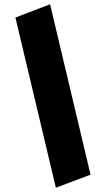

<svg xmlns="http://www.w3.org/2000/svg" viewBox="-20 -793 466 897"><path d="M241 84 52 -711 214 -773 403 23Z"/></svg>

Font: Nunito Sans 7pt Expanded Black
Style: Italic
Weight: 900
Width: 7
Italic angle: -9°
Designer: Vernon Adams
Foundry: Vernon Adams
Version: Version 3.101;gftools[0.9.27]